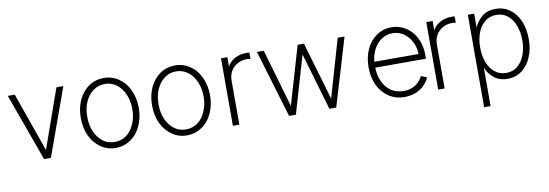

<svg xmlns="http://www.w3.org/2000/svg" viewBox="-57 -951 4435 1552"><g transform="rotate(-10 2160.5 -174.5)"><path d="M239 4 39 -550H96L269 -60H265L438 -550H495L295 4Z M704 -22Q651 -58 619 -124Q589 -189 589 -271Q589 -353 619 -419Q651 -484 704 -521Q758 -558 827 -558Q895 -558 950 -520Q1005 -483 1034 -418Q1065 -351 1065 -271Q1065 -191 1034 -124Q1005 -59 950 -22Q895 16 827 16Q757 16 704 -22ZM924 -64Q966 -96 988 -150Q1012 -204 1012 -271Q1012 -338 988 -392Q966 -444 924 -477Q881 -509 827 -509Q773 -509 730 -477Q689 -446 665 -392Q642 -340 642 -271Q642 -202 665 -150Q688 -96 730 -64Q770 -33 827 -33Q883 -33 924 -64Z M1289 -22Q1236 -58 1204 -124Q1174 -189 1174 -271Q1174 -353 1204 -419Q1236 -484 1289 -521Q1343 -558 1412 -558Q1480 -558 1535 -520Q1590 -483 1619 -418Q1650 -351 1650 -271Q1650 -191 1619 -124Q1590 -59 1535 -22Q1480 16 1412 16Q1342 16 1289 -22ZM1509 -64Q1551 -96 1573 -150Q1597 -204 1597 -271Q1597 -338 1573 -392Q1551 -444 1509 -477Q1466 -509 1412 -509Q1358 -509 1315 -477Q1274 -446 1250 -392Q1227 -340 1227 -271Q1227 -202 1250 -150Q1273 -96 1315 -64Q1355 -33 1412 -33Q1468 -33 1509 -64Z M1841 -550V-464H1837Q1854 -506 1897 -531Q1941 -557 1996 -557H2008Q2017 -557 2023 -556V-504L2008 -506Q2004 -507 1994 -507Q1951 -507 1916 -488Q1881 -468 1862 -436Q1842 -402 1842 -359V4H1789V-550Z M2140 -550 2280 -68H2277L2418 -550H2470L2611 -68H2607L2747 -550H2803L2637 4H2581L2442 -471H2445L2306 4H2250L2084 -550Z M3067 -22Q3011 -60 2981 -124Q2951 -189 2951 -270Q2951 -352 2981 -418Q3011 -483 3065 -520Q3120 -558 3188 -558Q3250 -558 3304 -525Q3357 -492 3388 -432Q3420 -371 3420 -290V-259H3004Q3004 -199 3028 -145Q3052 -93 3095 -63Q3139 -33 3199 -33Q3242 -33 3272 -48Q3303 -61 3323 -83Q3342 -102 3355 -128L3403 -109Q3390 -78 3362 -49Q3338 -22 3295 -3Q3251 16 3199 16Q3123 16 3067 -22ZM3343 -408Q3320 -453 3279 -482Q3239 -509 3188 -509Q3139 -509 3098 -482Q3059 -455 3033 -408Q3008 -358 3005 -307H3367Q3367 -362 3343 -408Z M3526 -550V-464H3522Q3539 -506 3582 -531Q3626 -557 3681 -557H3693Q3702 -557 3708 -556V-504L3693 -506Q3689 -507 3679 -507Q3636 -507 3601 -488Q3566 -468 3547 -436Q3527 -402 3527 -359V4H3474V-550Z M3867 -550V-428H3864Q3882 -478 3926 -518Q3970 -558 4043 -558Q4111 -558 4161 -521Q4211 -484 4239 -419Q4266 -355 4266 -271Q4266 -187 4238 -124Q4212 -61 4161 -22Q4109 16 4044 16Q3973 16 3927 -24Q3882 -65 3864 -115H3868V209H3815V-550ZM3888 -149Q3909 -94 3948 -64Q3986 -33 4040 -33Q4095 -33 4132 -64Q4172 -96 4192 -150Q4213 -204 4213 -272Q4213 -339 4192 -393Q4172 -446 4133 -478Q4095 -509 4040 -509Q3985 -509 3948 -478Q3909 -448 3888 -394Q3867 -340 3867 -272Q3867 -203 3888 -149Z"/></g></svg>

Font: Sinter Light
Style: Regular
Weight: 300
Foundry: Adobe & rsms
Version: Version 1.000